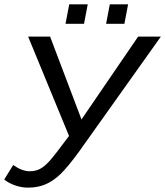

<svg xmlns="http://www.w3.org/2000/svg" viewBox="-21 -857 764 887"><path d="M108.9 9.8Q78.1 9.8 48.8 -0.5Q19.5 -10.7 -1.5 -27.8L40 -94.7Q80.6 -65.9 115.7 -65.9Q142.6 -65.9 162.8 -76.2Q183.1 -86.4 206.3 -111.6Q229.5 -136.7 297.9 -229L108.9 -688H210.4L355.5 -305.2L617.2 -688H722.2L343.3 -155.3Q291.5 -84.5 258.1 -52.5Q224.6 -20.5 189.2 -5.4Q153.8 9.8 108.9 9.8ZM469.2 -747.1 486.3 -836.9H570.8L553.7 -747.1ZM281.7 -747.1 298.8 -836.9H384.3L367.2 -747.1Z"/></svg>

Font: Liberation Sans
Style: Italic
Weight: 400
Italic angle: -12°
Designer: Steve Matteson
Foundry: Ascender Corporation
Version: Version 2.1.5